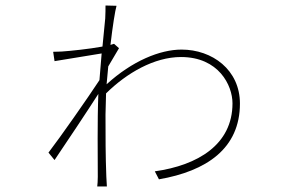

<svg xmlns="http://www.w3.org/2000/svg" viewBox="-20 -652 1040 697"><path d="M362 -585 352 -483C303 -474 235 -467 205 -465C199 -465 187 -464 173 -464L178 -430L349 -458L341 -361C299 -297 199 -154 156 -98L178 -71C226 -142 294 -244 337 -311C333 -210 335 -81 335 -10C335 2 334 19 333 25H368C367 13 367 2 366 -11C363 -88 363 -156 363 -236L365 -313C440 -387 540 -445 637 -445C774 -445 824 -342 824 -277C824 -127 698 -52 542 -30L557 -1C730 -31 851 -113 851 -276C851 -399 750 -472 639 -472C561 -472 460 -431 367 -346L373 -411L412 -477L394 -493L381 -489C389 -558 398 -614 403 -631L363 -632C363 -625 363 -598 362 -585Z"/></svg>

Font: Noto Sans JP Thin
Style: Regular
Weight: 100
Designer: Ryoko NISHIZUKA 西塚涼子 (kana, bopomofo & ideographs); Paul D. Hunt (Latin, Greek & Cyrillic); Sandoll Communications 산돌커뮤니
Foundry: Adobe
Version: Version 2.004;hotconv 1.0.118;makeotfexe 2.5.65603